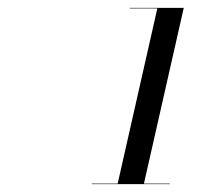

<svg xmlns="http://www.w3.org/2000/svg" viewBox="-20 -926 570 490"><path d="M280 -456 381.5 -904.5H311V-906H449L347 -456ZM214 -456V-457.5H413V-456Z"/></svg>

Font: Bodoni Moda 72pt Medium
Style: Italic
Weight: 500
Italic angle: -13°
Designer: Owen Earl
Foundry: indestructible type
Version: Version 2.004